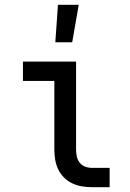

<svg xmlns="http://www.w3.org/2000/svg" viewBox="-20 -775 540 795"><path d="M360 0Q339 0 318.5 -3.5Q298 -7 279 -16Q260 -25 245 -40Q230 -55 221 -74Q212 -93 208.5 -113.5Q205 -134 205 -155V-440H75V-520H295V-155Q295 -141 298 -127Q301 -113 310 -101.5Q319 -90 332.5 -85Q346 -80 360 -80H434V0ZM209 -600 220 -755H306L279 -600Z"/></svg>

Font: Iosevka Curly Slab Medium
Style: Regular
Weight: 500
Monospace: yes
Designer: Belleve Invis
Foundry: Belleve Invis
Version: Version 22.1.2; ttfautohint (v1.8.4)